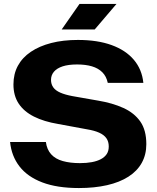

<svg xmlns="http://www.w3.org/2000/svg" viewBox="-20 -941 793 971"><path d="M379 10Q269 10 194 -18.5Q119 -47 78.5 -99.5Q38 -152 31 -223H212Q217 -185 238.5 -161Q260 -137 297.5 -126.5Q335 -116 384 -116Q418 -116 444.5 -121Q471 -126 490 -136Q509 -146 519.5 -161.5Q530 -177 530 -200Q530 -225 518 -242Q506 -259 481.5 -270Q457 -281 420 -287L274 -314Q202 -326 151.5 -351.5Q101 -377 74.5 -417Q48 -457 48 -514Q48 -567 70.5 -608.5Q93 -650 136 -679Q179 -708 239 -723.5Q299 -739 374 -739Q473 -739 544.5 -713Q616 -687 657 -638.5Q698 -590 705 -522H525Q518 -555 497.5 -575.5Q477 -596 445 -605.5Q413 -615 370 -615Q326 -615 297 -605.5Q268 -596 253 -578.5Q238 -561 238 -537Q238 -515 249.5 -499Q261 -483 285 -472.5Q309 -462 346 -455L477 -432Q549 -420 604 -395Q659 -370 689.5 -326.5Q720 -283 720 -212Q720 -159 697 -117.5Q674 -76 629.5 -47.5Q585 -19 521.5 -4.5Q458 10 379 10ZM292 -792 382 -921H569L459 -792Z"/></svg>

Font: Hubot Sans SemiExpanded
Style: Bold
Weight: 700
Width: 6
Designer: Deni Anggara
Foundry: GitHub, Inc., Subsidiary of Microsoft Corporation
Version: Version 2.000